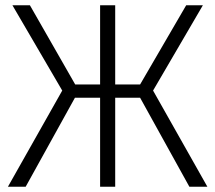

<svg xmlns="http://www.w3.org/2000/svg" viewBox="-20 -705 813 725"><path d="M746 -685H683L509 -386H415V-685H358V-386H264L93 -685H27L215 -363L10 0H77L263 -336H358V0H415V-336H509L695 0H763L558 -363Z"/></svg>

Font: FiraGO Light
Style: Regular
Weight: 300
Designer: bBox Type
Foundry: bBox Type GmbH
Version: Version 1.001;PS 001.001;hotconv 1.0.88;makeotf.lib2.5.64775